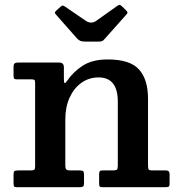

<svg xmlns="http://www.w3.org/2000/svg" viewBox="-20 -781 744 801"><path d="M111 -450H51Q41.5 -450 39 -453.2Q36.5 -456.5 36.5 -466.5V-504Q36.5 -520 53 -520H227Q246.5 -520 246.5 -500.5V-454Q246.5 -434.5 249.8 -434.2Q253 -434 259.5 -443Q284.5 -480.5 324.8 -506.8Q365 -533 429.5 -533Q522.5 -533 560 -491.2Q597.5 -449.5 597.5 -369V-92Q597.5 -78.5 600.2 -74.2Q603 -70 617 -70H673Q687.5 -70 687.5 -54V-15.5Q687.5 -4 683.2 -2Q679 0 667.5 0H407Q397.5 0 395.5 -3.8Q393.5 -7.5 393.5 -18V-53Q393.5 -62 395.8 -66Q398 -70 407 -70H451Q463.5 -70 467.5 -73.2Q471.5 -76.5 471.5 -89.5V-356.5Q471.5 -458 391.5 -458Q351.5 -458 320 -435.8Q288.5 -413.5 270.5 -374Q252.5 -334.5 252.5 -283V-90Q252.5 -78.5 256.5 -74.2Q260.5 -70 272.5 -70H312Q322.5 -70 326.5 -67Q330.5 -64 330.5 -52.5V-16Q330.5 -6 326.5 -3Q322.5 0 313 0H51Q41 0 38.8 -3.5Q36.5 -7 36.5 -17.5V-52.5Q36.5 -64 40.2 -67Q44 -70 55 -70H107Q118.5 -70 122.5 -72.5Q126.5 -75 126.5 -86V-437Q126.5 -445.5 123 -447.8Q119.5 -450 111 -450ZM301 -621 215 -718.5Q209.5 -724 209 -727.8Q208.5 -731.5 214.5 -736.5L232 -752.5Q239.5 -758.5 242.5 -757.8Q245.5 -757 253.5 -752L337.5 -694.5Q360.5 -679 382 -694.5L470 -757Q477 -762 480.8 -760.5Q484.5 -759 490.5 -753L504.5 -739.5Q511 -733 511.8 -729.5Q512.5 -726 506.5 -719.5L416.5 -618.5Q411.5 -612.5 407 -610Q402.5 -607.5 391 -607.5H335.5Q321.5 -607.5 314.2 -611Q307 -614.5 301 -621Z"/></svg>

Font: Besley SemiBold
Style: Regular
Weight: 600
Designer: Owen Earl
Foundry: indestructible type*
Version: Version 2.001; ttfautohint (v1.8.3)